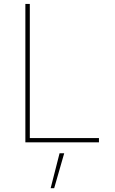

<svg xmlns="http://www.w3.org/2000/svg" viewBox="-20 -748 602 1009"><path d="M113.3 0H500V-22.5H136.7V-727.5H113.3ZM246.1 241.2H264.6L317.4 57.6H293Z"/></svg>

Font: Raveo Thin
Style: Regular
Weight: 100
Designer: Jakub Foglar, Rasmus Andersson (Inter)
Foundry: Jakubfoglar.com
Version: Version 1.100;Glyphs 3.2.3 (3260)